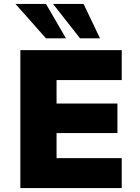

<svg xmlns="http://www.w3.org/2000/svg" viewBox="-20 -961 714 981"><path d="M84 0V-705H602V-552H269V-432H580V-281H269V-153H602V0ZM389 -765 251 -941H407L491 -765ZM215 -765 59 -941H215L317 -765Z"/></svg>

Font: Nunito Sans 7pt Black
Style: Regular
Weight: 900
Designer: Vernon Adams
Foundry: Vernon Adams
Version: Version 3.101;gftools[0.9.27]